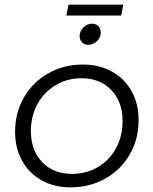

<svg xmlns="http://www.w3.org/2000/svg" viewBox="-20 -805 661 827"><path d="M577 -288Q577 -205 538.5 -139Q500 -73 433 -35.5Q366 2 284 2Q213 2 159 -28.5Q105 -59 75 -113Q45 -167 45 -237Q45 -320 83.5 -386Q122 -452 188.5 -489.5Q255 -527 337 -527Q408 -527 462.5 -496.5Q517 -466 547 -412Q577 -358 577 -288ZM113 -240Q113 -158 161.5 -107Q210 -56 290 -56Q351 -56 401 -85Q451 -114 479.5 -166Q508 -218 508 -284Q508 -366 459.5 -417Q411 -468 331 -468Q270 -468 220 -438.5Q170 -409 141.5 -357Q113 -305 113 -240ZM414 -665Q414 -643 397.5 -627.5Q381 -612 359 -612Q343 -612 333 -623Q323 -634 323 -650Q323 -671 339.5 -687Q356 -703 377 -703Q393 -703 403.5 -692.5Q414 -682 414 -665ZM275 -785H511L502 -738H266Z"/></svg>

Font: Gontserrat Light
Style: Italic
Weight: 300
Italic angle: -11.3°
Designer: Julieta Ulanovsky
Foundry: Julieta Ulanovsky
Version: Version 6.001